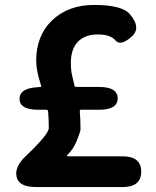

<svg xmlns="http://www.w3.org/2000/svg" viewBox="-20 -755 629 775"><path d="M126 0Q56 0 47 -41Q38 -81 83 -124Q177 -213 177 -238Q177 -273 174 -307Q173 -312 166 -312H134Q60 -312 59 -355Q58 -399 132 -403L143 -404Q148 -404 146 -409Q126 -470 126 -509Q126 -612 191 -673.5Q256 -735 359 -735Q473 -735 504 -698Q553 -641 509 -605Q466 -568 446 -592Q426 -616 374.5 -616Q323 -616 294.5 -586.5Q266 -557 266 -501Q266 -470 272 -446Q281 -409 281.5 -406.5Q282 -404 291 -404H380Q455 -404 455 -358Q455 -312 380 -312H307Q302 -312 302 -307Q305 -271 305 -232Q305 -226 292.5 -193.5Q280 -161 265 -144Q250 -128 250 -126Q250 -124 255 -124H475Q550 -124 550 -62Q550 0 475 0Z"/></svg>

Font: Resource Han Rounded KR
Style: Bold
Weight: 700
Designer: Cyano Hao (round all glyphs); Ryoko NISHIZUKA 西塚涼子 (kana, bopomofo & ideographs); Paul D. Hunt (Latin, Greek & Cyrillic)
Foundry: Cyano Hao
Version: 0.990